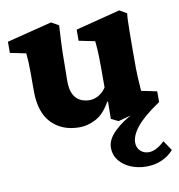

<svg xmlns="http://www.w3.org/2000/svg" viewBox="-76 -508 743 795"><g transform="rotate(-10 296.0 -110.0)"><path d="M476.6 217.8Q441.4 217.8 411.1 205.1Q380.9 192.4 362.8 169.4Q344.7 146.5 344.7 116.2Q344.7 81.1 379.9 47.4Q415 13.7 470.7 -13.7L487.3 -12.7L395.5 12.7L365.2 -2L366.2 -74.2L363.3 -75.2Q335.9 -26.4 301.3 -8.3Q266.6 9.8 232.4 9.8Q159.2 9.8 115.2 -35.6Q71.3 -81.1 71.3 -170.9V-253.9Q71.3 -277.3 70.3 -295.9Q69.3 -314.5 67.4 -330.1L1 -343.8V-390.6L190.4 -438.5L221.7 -420.9Q219.7 -392.6 217.8 -348.6Q215.8 -304.7 215.8 -260.7L214.8 -187.5Q214.8 -139.6 235.4 -116.7Q255.9 -93.8 293.9 -93.8Q311.5 -93.8 330.1 -104Q348.6 -114.3 362.3 -134.8V-218.8Q362.3 -245.1 361.8 -263.2Q361.3 -281.2 360.4 -296.4Q359.4 -311.5 357.4 -330.1L290 -343.8V-390.6L477.5 -438.5L507.8 -420.9Q505.9 -408.2 505.4 -388.7Q504.9 -369.1 504.4 -340.3Q503.9 -311.5 503.9 -272.5V-191.4Q503.9 -177.7 504.9 -154.8Q505.9 -131.8 508.8 -94.7L574.2 -81.1V-36.1Q505.9 9.8 476.6 45.9Q447.3 82 447.3 112.3Q447.3 133.8 461.4 147.5Q475.6 161.1 497.1 161.1Q511.7 161.1 528.3 152.8Q544.9 144.5 563.5 127L591.8 168.9Q570.3 192.4 541.5 205.1Q512.7 217.8 476.6 217.8Z"/></g></svg>

Font: Crimson Pro ExtraBold
Style: Regular
Weight: 800
Designer: Jacques Le Bailly
Foundry: Baron von Fonthausen
Version: Version 1.003